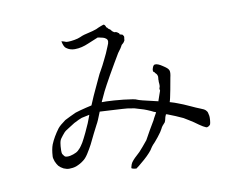

<svg xmlns="http://www.w3.org/2000/svg" viewBox="-76 -796 1151 901"><g transform="rotate(-10 500.0 -345.0)"><path d="M326 -285Q301 -280 293 -278Q281 -274 254 -260Q237 -250 213 -234Q202 -227 191 -212Q179 -198 176 -188Q174 -183 172 -164Q171 -155 171 -143Q171 -131 173 -127Q181 -115 184 -113Q194 -109 209 -112Q224 -115 238 -122Q248 -127 259 -140Q265 -147 275 -163Q283 -177 297 -206Q304 -222 316 -248Q323 -267 329 -282L330 -286ZM808 -166 786 -180 763 -194Q729 -210 692 -224Q688 -225 685 -226Q681 -217 680 -214Q676 -195 673 -190Q657 -174 652 -162Q647 -151 628 -127Q607 -101 601 -96Q594 -88 589 -80Q587 -75 575 -61.5Q563 -48 546.5 -33.5Q530 -19 517.5 -9Q505 1 504 1Q500 1 492.5 -0.5Q485 -2 481 -5Q482 -10 483 -13.5Q484 -17 486 -23Q489 -31 498 -41Q506 -50 514 -57Q531 -71 551 -95.5Q571 -120 573 -122Q597 -166 623 -209Q624 -213 635 -232Q639 -239 641 -243Q637 -245 635 -246H633L619 -253Q599 -262 587 -266Q552 -277 544 -279Q506 -286 489 -286Q485 -286 437 -289Q394 -291 382 -292H381L380 -290Q364 -248 356 -235Q348 -220 336 -196Q324 -172 312 -147Q302 -128 288 -106Q275 -86 263 -78Q248 -66 227 -58Q212 -53 194 -53Q182 -53 168 -59Q154 -66 145 -76Q138 -85 132 -99Q126 -116 127 -124Q129 -158 137 -179Q151 -213 177 -248Q187 -261 215 -281L241 -294Q267 -306 269 -307Q291 -314 320 -321Q334 -324 346 -327H347L348 -328Q369 -378 377 -394Q396 -434 403.5 -451Q411 -468 419 -481Q427 -495 431 -503Q435 -511 442 -525Q449 -540 457 -556Q464 -572 470 -587Q477 -602 477 -610Q477 -619 470 -624Q464 -629 456 -631Q432 -637 430 -636L429 -635Q426 -634 383 -616Q367 -609 350.5 -605Q334 -601 317 -601Q294 -601 277 -614Q267 -620 261 -648Q264 -648 267 -647Q270 -646 274 -645Q277 -644 279 -643Q281 -643 282 -642Q285 -641 293 -641Q304 -641 322 -644Q340 -647 351 -652Q355 -654 361.5 -656.5Q368 -659 372 -660Q424 -672 432 -676Q444 -682 455 -686Q465 -690 471 -691Q472 -690 475 -687Q479 -682 479 -679V-678V-676H482H483Q483 -676 483 -675Q487 -669 491 -666Q497 -664 502 -656Q506 -651 509 -650Q512 -647 514 -647H518Q521 -646 525 -645L529 -642Q532 -639 534 -639Q535 -639 535 -636Q535 -632 542 -631Q548 -630 550 -628Q552 -626 553 -623Q555 -622 555 -616L554 -612V-611V-610Q554 -606 553 -601Q552 -598 548.5 -593.5Q545 -589 541 -586Q536 -583 534 -577Q533 -573 514 -548Q510 -542 488 -504Q469 -472 458 -452Q430 -402 420 -382Q409 -358 399 -337L398 -334H402Q411 -334 419 -334Q453 -333 501 -328Q555 -322 563 -317Q572 -312 648 -295Q654 -293 661 -292Q661 -293 661 -294Q666 -307 671 -323Q677 -340 677 -340Q674 -353 678 -356Q678 -357 679 -363Q679 -367 679 -371Q678 -378 678 -382Q679 -386 678 -391Q679 -396 679 -401Q680 -407 678 -412Q677 -417 672 -422Q667 -426 667 -428Q667 -430 662 -432Q661 -432 660 -437Q659 -444 663 -453Q667 -464 674 -465Q681 -466 690.5 -462Q700 -458 710 -451Q721 -444 728 -438Q734 -433 737 -426Q741 -416 735 -391Q734 -386 725 -336Q716 -288 712 -279Q736 -272 748 -267Q773 -258 803 -244Q833 -230 849 -224Q866 -218 873 -211Q880 -204 881 -197Q883 -191 884 -183.5Q885 -176 884 -163.5Q883 -151 881 -145Q880 -140 872.5 -135.5Q865 -131 860 -133Q855 -135 846 -140Q837 -145 829 -151Q819 -158 808 -166Z"/></g></svg>

Font: ToneOZ-Pinyin-Tsuipita-TC
Style: Regular
Weight: 400
Designer: ÂÆ£ÂøóÂáåJeffrey Xuan(jeffreyx@gmail.com, ToneOZ.com) ÈòøÂù§(cjkFonts)
Foundry: ToneOZ
Version: Version 0.24071